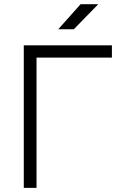

<svg xmlns="http://www.w3.org/2000/svg" viewBox="-20 -914 626 934"><path d="M95.7 0V-693.4H524.4V-633.8H157.7V0ZM263.2 -771.5 372.1 -893.6H458L338.9 -771.5Z"/></svg>

Font: Caskaydia Cove Light
Style: Regular
Weight: 300
Monospace: yes
Designer: Aaron Bell
Foundry: Saja Typeworks
Version: Version 4.300; ttfautohint (v1.8.3)